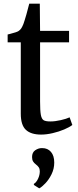

<svg xmlns="http://www.w3.org/2000/svg" viewBox="-20 -712 416 1030"><path d="M91.5 -102V-485H21V-527L33.5 -530Q71 -539.5 79.5 -545.5Q88.5 -551.5 94 -559.8Q99.5 -568 105.5 -583Q111.5 -599.5 121.8 -635.2Q132 -671 137 -692.5H193.5L195 -546.5H350.5V-485H195V-168Q195 -117.5 199.2 -95.5Q203.5 -73.5 214.2 -67Q225 -60.5 250.5 -60.5Q275.5 -60.5 306 -67.5Q336.5 -74.5 353.5 -82.5L368 -41.5Q352.5 -29.5 324.2 -17.5Q296 -5.5 262.8 2.2Q229.5 10 200.5 10Q146 10 118.8 -15.5Q91.5 -41 91.5 -102ZM191.5 298H190L162 280.5L161.5 274.5Q175 266.5 184.2 246.8Q193.5 227 193.5 207Q193.5 194 188 185.8Q182.5 177.5 172.5 170Q163 163 157.5 154Q152 145 152 130.5Q152 105.5 169 94Q186 82.5 204 82.5H206.5Q236 82.5 253.5 103Q271 123.5 271 160Q271 193.5 256.5 222.8Q242 252 223.2 271.5Q204.5 291 191.5 298Z"/></svg>

Font: Merriweather 12pt
Style: Regular
Weight: 400
Designer: Eben Sorkin
Foundry: Eben Sorkin
Version: Version 2.100